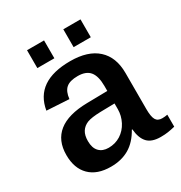

<svg xmlns="http://www.w3.org/2000/svg" viewBox="-165 -810 888 940"><g transform="rotate(-30 279.0 -340.0)"><path d="M192.9 9.8Q115.2 9.8 73.2 -32Q31.2 -73.7 31.2 -148.9Q31.2 -231 85 -273.9Q138.7 -316.9 246.1 -318.8L361.8 -320.8V-348.6Q361.8 -404.3 340.6 -430.4Q319.3 -456.5 272.5 -456.5Q227.5 -456.5 206.5 -438.2Q185.5 -419.9 181.2 -378.9L55.2 -386.2Q80.6 -538.1 276.9 -538.1Q377 -538.1 429.9 -490Q482.9 -441.9 482.9 -352.5V-148.4Q482.9 -106 492.9 -88.1Q502.9 -70.3 528.3 -70.3Q543 -70.3 558.1 -73.2V-5.4Q535.6 0 517.8 2.7Q500 5.4 476.6 5.4Q425.8 5.4 402.1 -20Q378.4 -45.4 374 -96.7H371.1Q340.8 -42 296.9 -16.1Q252.9 9.8 192.9 9.8ZM361.8 -250 282.7 -248.5Q230 -247.1 206.1 -237.8Q182.1 -228 169.4 -208Q156.7 -188 156.7 -155.3Q156.7 -116.2 176 -96.2Q195.3 -76.2 229 -76.2Q266.6 -76.2 296.9 -95.2Q327.1 -114.3 344.5 -147.7Q361.8 -181.2 361.8 -217.8ZM423.3 -689.9V-588.9H326.2V-689.9ZM217.3 -689.9V-588.9H121.1V-689.9Z"/></g></svg>

Font: Arimo SemiBold
Style: Regular
Weight: 600
Designer: Steve Matteson
Foundry: Monotype Imaging Inc.
Version: Version 1.33